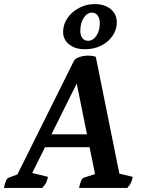

<svg xmlns="http://www.w3.org/2000/svg" viewBox="-52 -931 706 951"><path d="M-32.5 0Q-28.5 -21.9 -22.6 -35.1Q-16.7 -48.4 -9.2 -50.9L59 -76.1L20.3 -38.8L313.3 -627.9Q318.7 -638.6 331.6 -644.6Q344.5 -650.6 358.9 -653Q373.2 -655.5 382.4 -655.5Q393.9 -655.5 403.9 -654Q414 -652.5 422.5 -649.6L545 -42.2L521.3 -75.3L605.1 -55.1Q602.7 -38.9 597 -26.6Q591.4 -14.3 578.2 0H339.4Q343.9 -21.9 349.8 -35.1Q355.7 -48.4 363.2 -50.9L431.8 -72.9L423.7 -43.9L318.9 -562.6L350.9 -563.2L91 -41.1L90.2 -78.5L185.6 -55.1Q182.6 -38.9 176.7 -26.6Q170.8 -14.3 156.6 0ZM149.8 -202 172.6 -265.7H403.5L407.6 -202ZM369 -687.1Q319.8 -687.1 290.2 -711.2Q260.6 -735.2 260.6 -772.8Q260.6 -809.8 282 -841.1Q303.4 -872.4 339.2 -891.5Q375 -910.7 416.1 -910.7Q466.6 -910.7 496.5 -885.8Q526.5 -861 526.5 -820.6Q526.5 -783.7 505.3 -753.1Q484.2 -722.5 448.7 -704.8Q413.2 -687.1 369 -687.1ZM384.1 -729Q409 -729 425.7 -754.3Q442.4 -779.6 442.4 -815.7Q442.4 -839.2 432.1 -853.7Q421.8 -868.3 403.6 -868.3Q379.5 -868.3 362.6 -842.6Q345.8 -817 345.8 -778.1Q345.8 -755.5 355.9 -742.3Q366 -729 384.1 -729Z"/></svg>

Font: Petrona
Style: Italic
Weight: 400
Italic angle: -9°
Designer: Ringo R. Seeber
Foundry: Ringo R. Seeber
Version: Version 2.001; ttfautohint (v1.8.3)